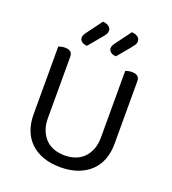

<svg xmlns="http://www.w3.org/2000/svg" viewBox="-148 -930 945 1054"><g transform="rotate(20 324.5 -402.5)"><path d="M561 -210Q561 -159 545.5 -118Q530 -77 499.5 -48Q469 -19 425 -3Q381 13 324 13Q267 13 223 -3Q179 -19 149 -48Q119 -77 103.5 -118Q88 -159 88 -210V-606Q93 -608 103.5 -610.5Q114 -613 126 -613Q169 -613 169 -576V-217Q169 -177 181 -147Q193 -117 213.5 -96.5Q234 -76 262.5 -66Q291 -56 324 -56Q357 -56 385.5 -66Q414 -76 434.5 -96.5Q455 -117 467 -147Q479 -177 479 -217V-606Q484 -608 494.5 -610.5Q505 -613 517 -613Q561 -613 561 -576ZM272 -818Q294 -817 307 -807Q320 -797 320 -783Q320 -770 313.5 -760Q307 -750 295 -736L235 -664Q215 -664 203.5 -673.5Q192 -683 192 -696Q192 -705 195.5 -712Q199 -719 204 -726ZM441 -818Q463 -817 476 -807Q489 -797 489 -783Q489 -769 482 -759.5Q475 -750 464 -736L404 -664Q384 -664 372.5 -673.5Q361 -683 361 -696Q361 -705 364.5 -712Q368 -719 373 -726Z"/></g></svg>

Font: Baloo Da 2
Style: Regular
Weight: 400
Designer: Noopur Datye, Sulekha Rajkumar and Ek Type
Foundry: Ek Type
Version: Version 1.640;hotconv 1.0.111;makeotfexe 2.5.65597; ttfautoh